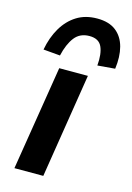

<svg xmlns="http://www.w3.org/2000/svg" viewBox="-118 -833 616 893"><g transform="rotate(15 190.0 -386.0)"><path d="M44 0 125 -503H263L183 0ZM113 -561 32 -568Q43 -628 70 -674Q97 -720 138.5 -746Q180 -772 237 -772Q294 -772 327.5 -745.5Q361 -719 373 -673Q385 -627 377 -568L293 -561Q298 -618 283 -651Q268 -684 223 -684Q177 -684 151.5 -651Q126 -618 113 -561Z"/></g></svg>

Font: Nunito Sans 6pt
Style: Bold Italic
Weight: 700
Italic angle: -9°
Version: Version 3.101;gftools[0.9.27]